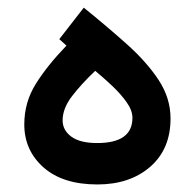

<svg xmlns="http://www.w3.org/2000/svg" viewBox="-20 -491 517 509"><path d="M156.2 -370.1 137.2 -387.2 202.1 -470.7Q263.7 -420.9 316.2 -374Q368.7 -327.1 400.4 -279.1Q432.1 -231 432.1 -176.8Q432.1 -95.7 378.2 -48.8Q324.2 -2 238.3 -2Q146.5 -2 95.5 -47.1Q44.4 -92.3 44.4 -161.1Q44.4 -219.7 74.7 -268.3Q105 -316.9 156.2 -370.1ZM331.1 -178.7Q331.1 -198.2 315.7 -220Q300.3 -241.7 277.6 -263.2Q254.9 -284.7 232.4 -303.2Q196.3 -269 171.1 -236.3Q146 -203.6 146 -171.9Q146 -146 168.9 -128.9Q191.9 -111.8 237.8 -111.8Q331.1 -111.8 331.1 -178.7Z"/></svg>

Font: Vazirmatn RD UI FD Medium
Style: Regular
Weight: 500
Designer: Saber Rastikerdar
Foundry: Saber Rastikerdar
Version: Version 33.003